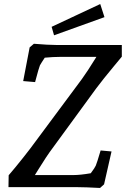

<svg xmlns="http://www.w3.org/2000/svg" viewBox="-20 -928 630 952"><path d="M366 0H22L23 -59Q55 -96 95 -146.5Q135 -197 152 -221L386 -536Q411 -570 458 -646H279Q244 -646 202 -642Q184 -615 178 -604Q173 -593 154 -521L95 -526L127 -693L148 -711Q220 -705 258 -705H584V-647L545 -600Q521 -571 496 -540Q471 -509 458 -491L225 -172Q217 -162 171 -89L153 -60H345Q378 -60 430 -69Q451 -97 455 -107Q460 -118 479 -182L533 -177L496 -14L476 4Q402 0 366 0ZM236 -795 477 -908 498 -843 248 -753Z"/></svg>

Font: Andada Pro Medium
Style: Italic
Weight: 500
Italic angle: -7°
Designer: Carolina Giovagnoli
Foundry: Huerta Tipografica
Version: Version 3.005; ttfautohint (v1.8.4)